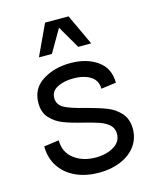

<svg xmlns="http://www.w3.org/2000/svg" viewBox="-112 -808 733 901"><g transform="rotate(-15 254.0 -357.0)"><path d="M40 -170 113 -180Q113 -122 155.5 -89.5Q198 -57 261 -57Q312 -57 348.5 -78.5Q385 -100 385 -139Q385 -166 367 -182.5Q349 -199 322 -208.5Q295 -218 247 -230Q189 -244 153 -258Q117 -272 91.5 -299.5Q66 -327 66 -373Q66 -443 123 -479.5Q180 -516 259 -516Q338 -516 390 -479Q442 -442 442 -372L369 -362Q369 -403 336.5 -423Q304 -443 254 -443Q208 -443 176 -426.5Q144 -410 144 -377Q144 -343 176 -326.5Q208 -310 275 -294Q335 -278 372.5 -263.5Q410 -249 436.5 -219.5Q463 -190 463 -142Q463 -96 437 -60Q411 -24 364 -4Q317 16 258 16Q196 16 146.5 -6Q97 -28 68.5 -70.5Q40 -113 40 -170ZM308 -730 378 -580H315L251 -690L187 -580H124L194 -730Z"/></g></svg>

Font: MedMera Sans
Style: Regular
Weight: 400
Designer: Kasper Nordkvist
Foundry: UNCUT.wtf
Version: Version 1.300